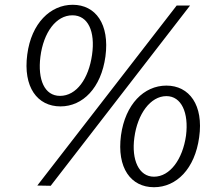

<svg xmlns="http://www.w3.org/2000/svg" viewBox="-20 -773 918 803"><path d="M719 -750 136 3 192 4 775 -750ZM676 -415C582 -415 504 -337 486 -207C468 -71 527 10 624 10C718 10 795 -67 813 -199C832 -333 772 -415 676 -415ZM284 -753C191 -753 111 -676 94 -545C76 -409 136 -328 233 -328C326 -328 403 -405 421 -537C439 -672 380 -753 284 -753ZM624 -34C561 -34 529 -104 542 -198C555 -296 609 -371 676 -371C739 -371 770 -301 758 -206C744 -107 691 -34 624 -34ZM231 -372C166 -372 137 -440 149 -536C162 -637 214 -709 283 -709C348 -709 379 -642 365 -544C351 -444 300 -372 231 -372Z"/></svg>

Font: Cheyenne Sans Light
Style: Italic
Weight: 300
Italic angle: -8.13011°
Designer: The Public Sans project authors (U.S. Web Design System), Libre Franklin designed by Pablo Impallari and Rodrigo Fuenzal
Foundry: The Cheyenne Sans Project Authors
Version: Version 2.007